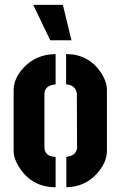

<svg xmlns="http://www.w3.org/2000/svg" viewBox="-20 -783 505 804"><path d="M119.1 -762.7H243.2L279.3 -614.3H190.4ZM37.1 -151.4V-406.2Q37.1 -454.1 79.1 -500Q131.8 -555.7 212.9 -556.6V-429.7Q168.9 -425.8 166 -392.6V-165Q168 -127 212.9 -126V1Q117.2 1 64.5 -76.2Q37.1 -116.2 37.1 -151.4ZM257.8 1V-126Q298.8 -130.9 302.7 -163.1L301.8 -392.6Q294.9 -427.7 256.8 -429.7V-556.6Q348.6 -556.6 400.4 -482.4Q427.7 -442.4 427.7 -406.2V-151.4Q427.7 -102.5 385.7 -55.7Q335 0 257.8 1Z"/></svg>

Font: Post No Bills Colombo
Style: ExtraBold
Weight: 900
Designer: Kosala Senevirathne, Siva Puranthara, Lasantha Premarathna, Tharique Azeez
Foundry: Mooniak
Version: Version 1.220 ; ttfautohint (v1.5)